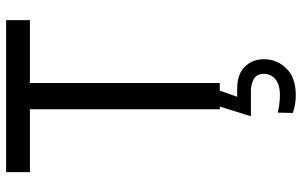

<svg xmlns="http://www.w3.org/2000/svg" viewBox="-200 -540 989 629"><g transform="rotate(-90 294.5 -225.5)"><path d="M543 -622H337V0H251V-622H45V-700H543ZM367 145Q367 120 349 111Q331 102 312 102H229V99L260 0H312L292 57H318Q366 57 390.5 82Q415 107 415 145Q415 187 385 218Q355 249 297 249Q265 249 239 239L240 190Q270 197 298 197Q331 197 349 182.5Q367 168 367 145Z"/></g></svg>

Font: Be Vietnam
Style: Regular
Weight: 400
Designer: Gabriel Lam
Foundry: TypeRant
Version: Version 4.000